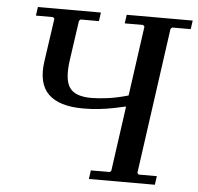

<svg xmlns="http://www.w3.org/2000/svg" viewBox="-50 -721 795 771"><g transform="rotate(5 348.0 -335.0)"><path d="M288 -280Q191 -280 147.5 -323Q104 -366 117 -456L142 -629L136 -635H67L72 -670H326L321 -635H247L241 -629L218 -468Q207 -390 229.5 -357.5Q252 -325 317 -325Q345 -325 383 -330Q421 -335 466 -348L460 -303Q438 -298 411 -292.5Q384 -287 353 -283.5Q322 -280 288 -280ZM616 -635 610 -629 528 -41 534 -35H607L602 0H336L341 -35H417L423 -41L505 -629L499 -635H425L430 -670H696L691 -635Z"/></g></svg>

Font: Brygada 1918 Medium
Style: Italic
Weight: 500
Italic angle: -8°
Designer: Mateusz Machalski | Borys Kosmynka | Przemek Hoffer
Foundry: NIEPODLEGLA 2018
Version: Version 3.006